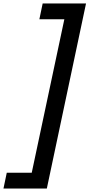

<svg xmlns="http://www.w3.org/2000/svg" viewBox="-175 -821 516 1107"><path d="M-155 266 -136 175H8L196 -710H52L71 -801H321L95 266Z"/></svg>

Font: Radio Canada Medium
Style: Italic
Weight: 500
Italic angle: -12°
Designer: Charles Daoud, Etienne Aubert Bonn, Alexandre Saumier Demers, Jacques Le Bailly
Foundry: Radio-Canada
Version: Version 2.104; ttfautohint (v1.8.4.7-5d5b);gftools[0.9.28.de